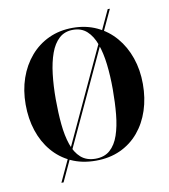

<svg xmlns="http://www.w3.org/2000/svg" viewBox="-98 -913 965 1096"><g transform="rotate(-10 384.5 -365.0)"><path d="M168.5 100 601 -830.5H613.5L181 100ZM385 10Q305 10 242 -19.2Q179 -48.5 135 -100.8Q91 -153 68 -223Q45 -293 45 -375Q45 -457 69.2 -527Q93.5 -597 138.5 -649.5Q183.5 -702 246 -731Q308.5 -760 385 -760Q461 -760 523.5 -731Q586 -702 631 -649.5Q676 -597 700.2 -527Q724.5 -457 724.5 -375Q724.5 -293 701.5 -223Q678.5 -153 634.5 -100.5Q590.5 -48 527.5 -19Q464.5 10 385 10ZM385 -1.5Q437 -1.5 469.5 -30.5Q502 -59.5 519.5 -110.8Q537 -162 543.5 -229.8Q550 -297.5 550 -375Q550 -452.5 542 -520.2Q534 -588 515.5 -639.2Q497 -690.5 465.2 -719.5Q433.5 -748.5 385 -748.5Q336.5 -748.5 304.5 -719.5Q272.5 -690.5 254 -639.2Q235.5 -588 227.5 -520.2Q219.5 -452.5 219.5 -375Q219.5 -297.5 226 -229.8Q232.5 -162 250 -110.8Q267.5 -59.5 300.2 -30.5Q333 -1.5 385 -1.5Z"/></g></svg>

Font: Bodoni Moda 18pt
Style: Bold
Weight: 700
Designer: Owen Earl
Foundry: indestructible type
Version: Version 2.004